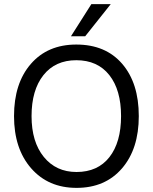

<svg xmlns="http://www.w3.org/2000/svg" viewBox="-20 -903 740 931"><path d="M653 -340Q653 -181 571.5 -86.5Q490 8 351 8Q214 8 131 -87Q48 -182 48 -340Q48 -499 129.5 -593Q211 -687 350 -687Q492 -687 572.5 -593.5Q653 -500 653 -340ZM133 -340Q133 -215 192.5 -142Q252 -69 351 -69Q454 -69 510.5 -141Q567 -213 567 -340Q567 -467 510 -539Q453 -611 350 -611Q248 -611 190.5 -538.5Q133 -466 133 -340ZM393 -727H324L423 -883H517Z"/></svg>

Font: Hind Madurai
Style: Regular
Weight: 400
Designer: Jyotish Sonowal
Foundry: Indian Type Foundry
Version: Version 1.001;PS 1.0;hotconv 1.0.86;makeotf.lib2.5.63406; tt